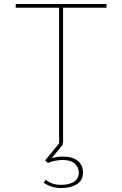

<svg xmlns="http://www.w3.org/2000/svg" viewBox="-20 -722 615 965"><path d="M59 -702H515V-683H297V0H277V-683H59ZM210 181Q222 192 241 199.5Q260 207 287 207Q328 207 352 191.5Q376 176 376 146Q376 119 356 100.5Q336 82 294 82Q277 82 255 86.5Q233 91 221 97L207 84L280 -5L296 4L240 73Q253 69 267.5 67Q282 65 295 65Q344 65 370.5 86Q397 107 397 146Q397 185 366 204Q335 223 289 223Q261 223 238 215.5Q215 208 200 196Z"/></svg>

Font: Synthetic Thin
Style: Regular
Weight: 100
Designer: Santiago Orozco
Foundry: Typemade
Version: Version 2.000; ttfautohint (v1.8.4.7-5d5b)